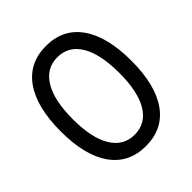

<svg xmlns="http://www.w3.org/2000/svg" viewBox="-203 -858 1006 1006"><g transform="rotate(-45 300.0 -355.0)"><path d="M300 16Q174 16 106 -80Q38 -176 38 -354Q38 -533 106 -629.5Q174 -726 300 -726Q426 -726 494 -629.5Q562 -533 562 -354Q562 -176 494 -80Q426 16 300 16ZM300 -68Q383 -68 427.5 -141.5Q472 -215 472 -354Q472 -494 427.5 -568Q383 -642 300 -642Q218 -642 173 -568Q128 -494 128 -354Q128 -215 173 -141.5Q218 -68 300 -68Z"/></g></svg>

Font: Geist Mono
Style: Regular
Weight: 400
Monospace: yes
Designer: Basement.studio, Andrés Briganti, Mateo Zaragoza
Foundry: Basement.studio, Vercel, Andrés Briganti, Guido Ferreyra, Mateo Zaragoza
Version: Version 1.500; ttfautohint (v1.8.4.7-5d5b)